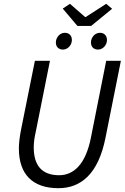

<svg xmlns="http://www.w3.org/2000/svg" viewBox="-20 -975 656 1007"><path d="M309 -930 386 -839H458L568 -929L537 -955L430 -886H426L347 -955ZM273 -752C273 -729 288 -715 310 -715C336 -715 357 -739 357 -765C357 -789 342 -803 320 -803C294 -803 273 -779 273 -752ZM457 -752C457 -729 472 -715 494 -715C520 -715 541 -739 541 -765C541 -789 526 -803 504 -803C478 -803 457 -779 457 -752ZM163 -656 89 -288C83 -255 79 -223 79 -196C79 -59 153 12 286 12C404 12 495 -62 533 -251L614 -656H537L457 -254C429 -111 365 -56 290 -56C199 -56 157 -108 157 -202C157 -226 160 -251 167 -281L242 -656Z"/></svg>

Font: Cambridge Sans Italic
Style: Regular
Weight: 400
Italic angle: -11°
Version: Version 2.000;PS 002.000;hotconv 1.0.88;makeotf.lib2.5.64775